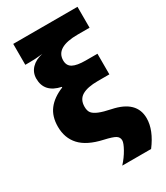

<svg xmlns="http://www.w3.org/2000/svg" viewBox="-227 -854 972 1126"><g transform="rotate(-30 259.0 -291.0)"><path d="M42 -208Q42 -276.9 76.4 -322Q110.8 -367.2 179.2 -395V-398.9Q73.2 -421.4 73.2 -515.1Q73.2 -556.2 100.8 -585Q128.4 -613.8 176.8 -624L157.2 -622.1Q128.4 -618.2 85 -618.2H58.1V-759.8H493.2V-618.2H413.1Q263.2 -618.2 263.2 -528.8Q263.2 -493.2 291 -478Q318.8 -462.9 377.9 -462.9H457V-323.2H378.9Q308.6 -323.2 272.2 -301.8Q235.8 -280.3 235.8 -231Q235.8 -203.1 247.6 -188.5Q259.3 -173.8 287.6 -162.1Q315.9 -150.4 366.2 -140.1Q518.1 -108.9 518.1 8.8Q518.1 88.4 450.2 178.2H254.9Q286.6 143.6 307.9 105.5Q329.1 67.4 329.1 49.8Q329.1 28.3 310.8 16.6Q292.5 4.9 235.8 -7.8Q134.8 -30.3 88.4 -80.6Q42 -130.9 42 -208Z"/></g></svg>

Font: OpenSansExtrabold
Style: Regular
Weight: 800
Foundry: Ascender Corporation
Version: Version 1.10